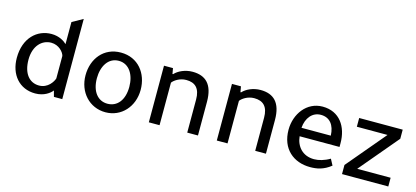

<svg xmlns="http://www.w3.org/2000/svg" viewBox="-56 -1059 3223 1487"><g transform="rotate(15 1555.0 -315.5)"><path d="M404 0H471V-643L385 -595V-418C366 -437 324 -466 261 -466C147 -466 48 -379 48 -218C48 -85 128 12 256 12C327 12 373 -24 391 -48L404 0ZM385 -143C377 -116 340 -55 269 -55C191 -55 139 -118 139 -228C139 -341 204 -400 276 -400C339 -400 379 -351 385 -323V-143Z M819 12C946 12 1039 -91 1039 -226C1039 -358 956 -466 818 -466C680 -466 597 -358 597 -226C597 -91 690 12 819 12ZM817 -56C740 -56 688 -120 688 -226C688 -322 734 -400 818 -400C902 -400 948 -322 948 -226C948 -120 896 -56 817 -56Z M1245 -409 1237 -454H1165V0H1251V-341C1265 -361 1308 -392 1361 -392C1433 -392 1473 -354 1473 -265V0H1559V-270C1559 -409 1497 -466 1392 -466C1332 -466 1278 -440 1250 -409H1245Z M1790 -409 1782 -454H1710V0H1796V-341C1810 -361 1853 -392 1906 -392C1978 -392 2018 -354 2018 -265V0H2104V-270C2104 -409 2042 -466 1937 -466C1877 -466 1823 -440 1795 -409H1790Z M2641 -198V-228C2641 -359 2572 -466 2435 -466C2308 -466 2225 -352 2225 -225C2225 -71 2328 12 2460 12C2513 12 2567 3 2626 -44L2600 -93C2556 -67 2511 -55 2474 -55C2382 -55 2329 -118 2321 -198H2641ZM2318 -265C2324 -345 2370 -401 2438 -401C2509 -401 2550 -350 2553 -265H2318Z M3085 0V-70H2817L3079 -381V-454H2730V-384H2976L2714 -73V0H3085Z"/></g></svg>

Font: Tajawal Medium
Style: Regular
Weight: 500
Designer: Boutros Fonts
Foundry: Created by Boutros International 2017
Version: Version 1.700